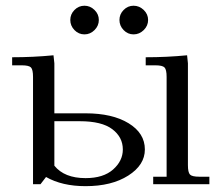

<svg xmlns="http://www.w3.org/2000/svg" viewBox="-20 -637 763 664"><path d="M22 -411.1V-439Q94.7 -439 165 -445.8L168 -418V-245.1H275.9Q368.7 -245.1 424.8 -210.7Q481 -176.3 481 -120.1Q481 -66.4 423.6 -29.8Q366.2 6.8 275.9 6.8Q194.8 6.8 139.2 -24.9L120.1 0H94.2V-371.1Q94.2 -396 87.2 -403.6Q80.1 -411.1 55.2 -411.1ZM168 -64Q202.6 -21 275.9 -21Q337.4 -21 371.1 -50.8Q404.8 -80.6 404.8 -120.1Q404.8 -162.6 368.4 -190.2Q332 -217.8 255.9 -217.8H168ZM237.5 -533Q223.1 -547.9 223.1 -567.9Q223.1 -587.9 237.5 -602.5Q252 -617.2 272 -617.2Q292 -617.2 306.9 -602.5Q321.8 -587.9 321.8 -567.9Q321.8 -547.9 306.9 -533Q292 -518.1 272 -518.1Q252 -518.1 237.5 -533ZM407.5 -533Q393.1 -547.9 393.1 -567.9Q393.1 -587.9 407.5 -602.5Q421.9 -617.2 441.9 -617.2Q461.9 -617.2 477.1 -602.5Q492.2 -587.9 492.2 -567.9Q492.2 -547.9 477.1 -533Q461.9 -518.1 441.9 -518.1Q421.9 -518.1 407.5 -533ZM483.9 -411.1V-439Q556.6 -439 627 -445.8L629.9 -418V-65.9Q629.9 -41 637 -33.4Q644 -25.9 668.9 -25.9H704.1V0H509.8V-25.9H556.2V-371.1Q556.2 -396 549.1 -403.6Q542 -411.1 517.1 -411.1Z"/></svg>

Font: Dihjauti
Style: Regular
Weight: 400
Designer: T. Christopher White
Version: Version 3.0.0